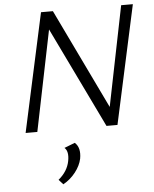

<svg xmlns="http://www.w3.org/2000/svg" viewBox="-62 -710 851 1062"><g transform="rotate(-5 363.5 -178.5)"><path d="M651 -658H716L573 0H512L242 -559L128 0H63L206 -658H272L539 -103ZM329 78Q362 107 351 168Q343 206 314.5 242.5Q286 279 246 301L222 274Q273 232 284 175Q294 122 270 101Z"/></g></svg>

Font: EauTestInfant
Style: Italic
Weight: 400
Italic angle: -12°
Designer: Christian Thalmann (Catharsis Fonts)
Version: Version 0.001;PS 000.001;hotconv 1.0.88;makeotf.lib2.5.64775